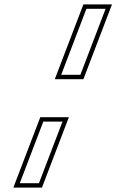

<svg xmlns="http://www.w3.org/2000/svg" viewBox="-20 -686 570 873"><path d="M359.2 -326 489.2 -666H359.2L229.2 -326ZM170.8 167 293.1 -153H163.1L40.8 167ZM345.5 -346H258.3L372.9 -646H460.1ZM157.1 147H69.9L176.9 -133H264.1Z"/></svg>

Font: Din Kursivschrift
Style: BreitGhost
Weight: 400
Version: Version 1.089